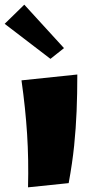

<svg xmlns="http://www.w3.org/2000/svg" viewBox="-45 -792 398 822"><path d="M249 -8 75 10Q78 -109 71 -218.5Q64 -328 47 -448L286 -473Q286 -390 283 -316.5Q280 -243 272.5 -169Q265 -95 249 -8ZM171 -540 -25 -690 59 -772 229 -586Z"/></svg>

Font: Marhey Light
Style: Regular
Weight: 300
Designer: Nur Syamsi & Bustanul Arifin
Foundry: Namelatype
Version: Version 1.000